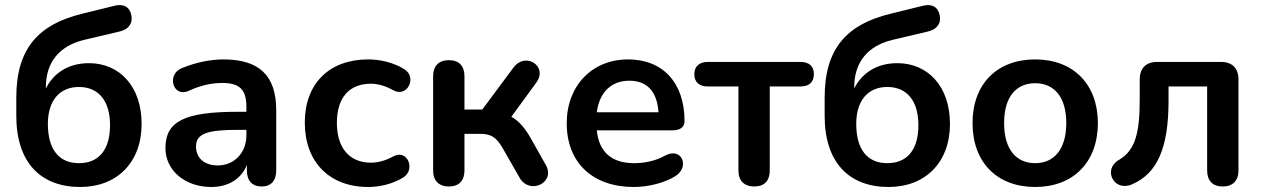

<svg xmlns="http://www.w3.org/2000/svg" viewBox="-20 -736 5032 766"><path d="M300 10C447 10 545 -88 545 -242C545 -391 457 -484 335 -484C251 -484 193 -443 163 -383V-388C163 -487 216 -553 316 -577L456 -610C492 -618 511 -642 504 -676C497 -709 472 -722 437 -713L307 -681C135 -639 45 -544 45 -347V-274C45 -87 143 10 300 10ZM295 -85C216 -85 171 -139 171 -242C171 -334 217 -389 295 -389C373 -389 419 -334 419 -237C419 -138 374 -85 295 -85Z M823 10C892 10 943 -23 965 -78V-56C965 -15 986 8 1024 8C1061 8 1082 -15 1082 -56V-296C1082 -435 1014 -499 871 -499C824 -499 766 -489 705 -464C643 -439 670 -344 734 -374C783 -397 828 -405 867 -405C936 -405 963 -378 963 -311V-290H928C716 -290 640 -252 640 -145C640 -57 717 10 823 10ZM849 -76C794 -76 762 -107 762 -151C762 -202 804 -218 929 -218H963V-196C963 -126 914 -76 849 -76Z M1449 10C1493 10 1545 -1 1589 -28C1639 -59 1606 -143 1549 -112C1518 -95 1488 -87 1460 -87C1373 -87 1324 -147 1324 -246C1324 -346 1373 -402 1460 -402C1488 -402 1519 -393 1549 -376C1604 -345 1646 -427 1593 -460C1548 -488 1493 -499 1449 -499C1294 -499 1196 -403 1196 -247C1196 -90 1294 10 1449 10Z M1771 8C1811 8 1833 -15 1833 -56V-202H1895C1939 -202 1960 -189 1986 -144L2053 -27C2093 43 2197 -7 2158 -77L2099 -182C2074 -226 2050 -254 2020 -270L2120 -407C2167 -471 2077 -531 2029 -467L1904 -299H1833V-432C1833 -473 1811 -496 1771 -496C1731 -496 1708 -473 1708 -432V-56C1708 -15 1731 8 1771 8Z M2509 10C2561 10 2627 -4 2674 -33C2734 -70 2700 -153 2631 -114C2592 -92 2545 -85 2511 -85C2421 -85 2370 -128 2361 -216H2663C2694 -216 2711 -229 2711 -253C2711 -405 2625 -499 2486 -499C2343 -499 2241 -395 2241 -244C2241 -88 2343 10 2509 10ZM2491 -414C2562 -414 2602 -370 2607 -288H2361C2371 -366 2417 -414 2491 -414Z M2989 8C3030 8 3051 -15 3051 -56V-391H3173C3208 -391 3227 -408 3227 -440C3227 -472 3208 -489 3173 -489H2804C2770 -489 2750 -471 2750 -440C2750 -408 2770 -391 2804 -391H2926V-56C2926 -15 2949 8 2989 8Z M3525 10C3672 10 3770 -88 3770 -242C3770 -391 3682 -484 3560 -484C3476 -484 3418 -443 3388 -383V-388C3388 -487 3441 -553 3541 -577L3681 -610C3717 -618 3736 -642 3729 -676C3722 -709 3697 -722 3662 -713L3532 -681C3360 -639 3270 -544 3270 -347V-274C3270 -87 3368 10 3525 10ZM3520 -85C3441 -85 3396 -139 3396 -242C3396 -334 3442 -389 3520 -389C3598 -389 3644 -334 3644 -237C3644 -138 3599 -85 3520 -85Z M4110 10C4261 10 4360 -88 4360 -245C4360 -401 4261 -499 4110 -499C3958 -499 3860 -401 3860 -245C3860 -88 3958 10 4110 10ZM4110 -85C4035 -85 3986 -139 3986 -245C3986 -351 4035 -404 4110 -404C4184 -404 4234 -351 4234 -245C4234 -139 4184 -85 4110 -85Z M4858 8C4898 8 4921 -15 4921 -56V-419C4921 -464 4896 -489 4851 -489H4597C4552 -489 4527 -464 4527 -419V-338C4527 -208 4510 -136 4444 -98C4378 -60 4424 30 4495 0C4599 -44 4642 -149 4642 -334V-391H4796V-56C4796 -15 4818 8 4858 8Z"/></svg>

Font: Nunito
Style: Bold
Weight: 700
Designer: Vernon Adams
Foundry: Vernon Adams
Version: Version 3.602